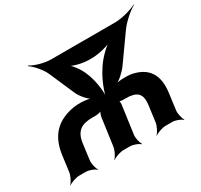

<svg xmlns="http://www.w3.org/2000/svg" viewBox="-159 -957 1245 1190"><g transform="rotate(-30 463.0 -362.0)"><path d="M75 -164 60 -50C57 -26 38 11 24 24L25 26C40 14 79 0 103 0H150C174 0 209 14 220 26L223 24C213 11 204 -26 207 -50L222 -164C233 -244 275 -271 354 -271H380C392 -271 415 -276 422 -283L420 -285C412 -279 405 -257 403 -245L376 -50C373 -26 354 11 340 24L341 26C356 14 395 0 419 0H466C490 0 525 14 536 26L539 24C529 11 520 -26 523 -50L551 -252C552 -261 551 -277 547 -282L543 -279C547 -274 563 -271 572 -271H591C671 -271 704 -244 693 -164L678 -50C675 -26 656 11 642 24L643 26C658 14 697 0 721 0H768C792 0 827 14 838 26L841 24C831 11 822 -26 825 -50L840 -164C858 -293 806 -360 703 -382C667 -389 608 -387 580 -376V-372C608 -383 653 -423 676 -456L804 -636C834 -679 891 -728 926 -747L925 -750C890 -731 820 -711 770 -711H312C262 -711 198 -731 169 -750L166 -747C195 -728 240 -679 258 -636L334 -461C349 -426 388 -383 413 -370L415 -374C389 -386 327 -391 285 -384C168 -364 94 -300 75 -164ZM468 -500 461 -518C446 -560 408 -611 381 -629L378 -626C405 -607 469 -591 516 -591H535C582 -591 651 -608 683 -626L681 -629C649 -611 597 -560 569 -518L557 -499C523 -448 493 -370 487 -326H491C497 -370 487 -448 468 -500Z"/></g></svg>

Font: Asimov
Style: EdgeIt
Weight: 500
Designer: Google
Version: Version 2.000980: 2014